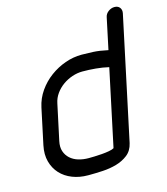

<svg xmlns="http://www.w3.org/2000/svg" viewBox="-109 -815 781 900"><g transform="rotate(-15 281.0 -365.0)"><path d="M118 -190Q112 -162 119 -141Q126 -120 142 -105.5Q158 -91 181 -84Q204 -77 231 -77Q241 -77 258.5 -77.5Q276 -78 295 -79.5Q314 -81 330.5 -84Q347 -87 355 -92L434 -464Q404 -471 371.5 -474Q339 -477 307 -477Q282 -477 257 -468.5Q232 -460 211 -445Q190 -430 175 -409Q160 -388 155 -363ZM78 -364Q87 -406 111.5 -441Q136 -476 170 -501Q204 -526 243.5 -540Q283 -554 324 -554Q347 -554 378.5 -552.5Q410 -551 451 -542L483 -693Q486 -709 500 -719.5Q514 -730 530 -730Q547 -730 555.5 -719Q564 -708 561 -692L434 -95Q426 -60 401.5 -41Q377 -22 345.5 -13Q314 -4 279 -2Q244 0 216 0H207Q166 0 131.5 -13.5Q97 -27 74 -52Q51 -77 41.5 -112Q32 -147 41 -190Z"/></g></svg>

Font: VDS Compensated
Style: Light Italic
Weight: 300
Italic angle: -12°
Designer: artmaker
Foundry: artmaker
Version: Version 1.000 2012 initial release